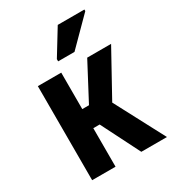

<svg xmlns="http://www.w3.org/2000/svg" viewBox="-185 -865 871 967"><g transform="rotate(-30 250.5 -382.0)"><path d="M63 0V-547H199V-335H238L350 -547H489L346 -288L498 0H349L236 -224H199V0ZM214 -604V-617L304 -764H459V-755L309 -604Z"/></g></svg>

Font: Noto Sans Condensed
Style: Bold
Weight: 700
Width: 3
Designer: Monotype Design Team
Foundry: Monotype Imaging Inc.
Version: Version 2.013; ttfautohint (v1.8.4.7-5d5b)